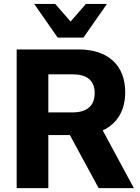

<svg xmlns="http://www.w3.org/2000/svg" viewBox="-20 -975 724 995"><path d="M628.9 -497.6C628.9 -636.2 540 -718.8 387.2 -718.8H66.4V0H230.5V-274.9H342.3L491.2 0H673.8L512.2 -299.3C587.4 -333.5 628.9 -402.8 628.9 -497.6ZM412.6 -780.3 534.2 -954.6H425.3L345.7 -863.3L266.1 -954.6H157.2L278.8 -780.3ZM230.5 -589.8H356.9C429.7 -589.8 470.7 -558.1 470.7 -492.7C470.7 -426.3 429.7 -392.6 356.9 -392.6H230.5Z"/></svg>

Font: Winston ExtraBold
Style: Regular
Weight: 800
Designer: Vernon Adams, Kim Jin-seong, David Berlow, Cristiano Sobral
Foundry: The Winston Project Authors
Version: Version 3.004